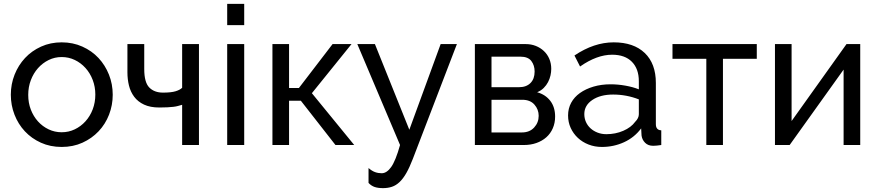

<svg xmlns="http://www.w3.org/2000/svg" viewBox="-20 -750 4543 993"><path d="M299 10Q240 10 191.5 -12Q143 -34 108.5 -71Q74 -108 55 -157Q36 -206 36 -260Q36 -315 55.5 -364Q75 -413 109.5 -450Q144 -487 192.5 -509Q241 -531 299 -531Q357 -531 406 -509Q455 -487 489.5 -450Q524 -413 543.5 -364Q563 -315 563 -260Q563 -206 544 -157Q525 -108 490 -71Q455 -34 406.5 -12Q358 10 299 10ZM126 -259Q126 -218 139.5 -183Q153 -148 176.5 -122Q200 -96 231.5 -81Q263 -66 299 -66Q335 -66 366.5 -81Q398 -96 422 -122.5Q446 -149 459.5 -184.5Q473 -220 473 -261Q473 -301 459.5 -336.5Q446 -372 422 -398.5Q398 -425 366.5 -440Q335 -455 299 -455Q263 -455 231.5 -439.5Q200 -424 176.5 -397.5Q153 -371 139.5 -335.5Q126 -300 126 -259Z M1009 0H922V-208Q911 -205 900.5 -202Q890 -199 876.5 -197.5Q863 -196 845.5 -195Q828 -194 804 -194Q757 -194 725 -209Q693 -224 674 -249.5Q655 -275 647 -307.5Q639 -340 639 -376V-522H726V-393Q726 -324 752 -297.5Q778 -271 823 -271Q865 -271 888 -278Q911 -285 922 -296V-522H1009Z M1155 0V-522H1243V0ZM1155 -620V-730H1243V-620Z M1700 -522H1798L1593 -268L1812 0H1715L1536 -229H1475V0H1389V-522H1475V-295H1526Z M1886 119Q1903 134 1919.5 140Q1936 146 1954 146Q1980 146 2003 114Q2026 82 2049 0L1828 -522H1919L2097 -79L2259 -522H2343L2115 72Q2098 116 2081.5 145Q2065 174 2046.5 191.5Q2028 209 2007 216Q1986 223 1961 223Q1935 223 1917.5 217Q1900 211 1886 196Z M2699 -522Q2727 -522 2751 -512.5Q2775 -503 2793 -486Q2811 -469 2821 -445.5Q2831 -422 2831 -394Q2831 -377 2827 -359.5Q2823 -342 2814.5 -325.5Q2806 -309 2792 -295Q2778 -281 2758 -273Q2801 -261 2826 -228.5Q2851 -196 2851 -147Q2851 -114 2839 -86.5Q2827 -59 2805.5 -40Q2784 -21 2754.5 -10.5Q2725 0 2689 0H2436V-522ZM2664 -299Q2702 -299 2723.5 -320.5Q2745 -342 2745 -380Q2745 -412 2728 -434.5Q2711 -457 2671 -457H2522V-299ZM2679 -65Q2719 -65 2742.5 -90.5Q2766 -116 2766 -151Q2766 -184 2744 -209Q2722 -234 2681 -234H2522V-65Z M3093 10Q3056 10 3024 -2.5Q2992 -15 2968.5 -37Q2945 -59 2931.5 -88.5Q2918 -118 2918 -153Q2918 -189 2934 -218.5Q2950 -248 2979.5 -269Q3009 -290 3049.5 -302Q3090 -314 3138 -314Q3176 -314 3215 -307Q3254 -300 3284 -288V-330Q3284 -394 3248 -430.5Q3212 -467 3146 -467Q3067 -467 2980 -406L2951 -463Q3052 -531 3154 -531Q3257 -531 3314.5 -476Q3372 -421 3372 -321V-108Q3372 -77 3400 -76V0Q3386 2 3377 3Q3368 4 3358 4Q3332 4 3316.5 -11.5Q3301 -27 3298 -49L3296 -86Q3261 -39 3207.5 -14.5Q3154 10 3093 10ZM3116 -56Q3163 -56 3203.5 -73.5Q3244 -91 3265 -120Q3284 -139 3284 -159V-236Q3220 -261 3151 -261Q3085 -261 3043.5 -233Q3002 -205 3002 -160Q3002 -138 3010.5 -119Q3019 -100 3034.5 -86Q3050 -72 3071 -64Q3092 -56 3116 -56Z M3719 0H3633V-446H3458V-522H3894V-446H3719Z M4074 -124 4358 -522H4429V0H4343V-390L4064 0H3988V-522H4074Z"/></svg>

Font: Boldmen Medium
Style: Regular
Weight: 400
Designer: Matt McInerney, Pablo Impallari, Rodrigo Fuenzalida
Foundry: LIVING CONCEPT
Version: Version 1.000